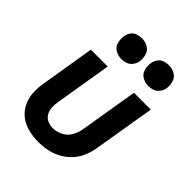

<svg xmlns="http://www.w3.org/2000/svg" viewBox="-216 -881 1008 1008"><g transform="rotate(45 288.0 -377.0)"><path d="M244 8Q277 8 310 1.5Q343 -5 374.5 -22Q406 -39 430 -65.5Q454 -92 467 -124Q480 -156 485 -188L542 -530H417L363 -205Q359 -178 344 -151Q329 -124 301.5 -110.5Q274 -97 246 -97Q224 -97 205.5 -106Q187 -115 177.5 -133Q168 -151 167 -172Q166 -193 170 -215L222 -530H97L48 -232Q41 -194 43 -156Q45 -118 61 -85.5Q77 -53 105 -31.5Q133 -10 169.5 -1Q206 8 244 8ZM445 -608Q462 -608 479 -614Q496 -620 507 -635Q518 -650 521 -666Q525 -691 518 -714.5Q511 -738 490.5 -750Q470 -762 445 -762Q428 -762 411 -756.5Q394 -751 383.5 -736Q373 -721 370 -704Q366 -679 372.5 -655.5Q379 -632 400 -620Q421 -608 445 -608ZM245 -608Q262 -608 279 -614Q296 -620 307 -635Q318 -650 321 -666Q325 -691 318 -714.5Q311 -738 290.5 -750Q270 -762 245 -762Q228 -762 211 -756.5Q194 -751 183.5 -736Q173 -721 170 -704Q166 -679 172.5 -655.5Q179 -632 200 -620Q221 -608 245 -608Z"/></g></svg>

Font: Iosevka Sparkle Oblique
Style: Bold
Weight: 700
Italic angle: -9°
Designer: Belleve Invis
Foundry: Belleve Invis
Version: Version 4.5.0; ttfautohint (v1.8.3)